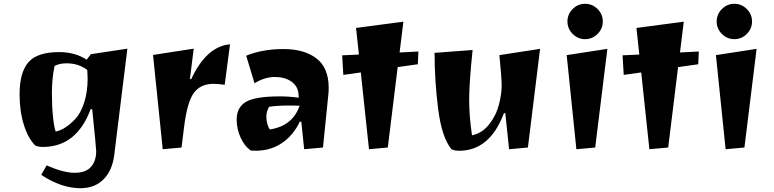

<svg xmlns="http://www.w3.org/2000/svg" viewBox="-20 -770 4070 1010"><path d="M330 -437Q293 -437 267 -423Q253 -355 253 -282Q253 -209 259 -153.5Q265 -98 273 -78Q321 -87 375 -143Q404 -173 422.5 -229.5Q441 -286 441 -358Q441 -370 439 -402Q393 -437 330 -437ZM403 220Q303 220 197 150L225 100Q314 139 372.5 139Q431 139 458.5 108Q486 77 486 25Q486 9 465 -196H457Q383 3 205 3Q181 3 165 -5Q128 -42 105.5 -113.5Q83 -185 83 -274Q83 -389 129.5 -442.5Q176 -496 291 -496Q375 -496 436 -456L458 -485L650 -514L581 45Q571 126 525 173Q479 220 403 220Z M1103 -329Q1035 -329 1000 -281.5Q965 -234 949 -107L935 6L836 15L785 -481L999 -514L979 -354H986Q1066 -526 1190 -537L1162 -324Q1125 -329 1103 -329Z M1325 23Q1308 23 1300 22Q1266 -1 1245.5 -46.5Q1225 -92 1225 -141Q1225 -205 1273.5 -234Q1322 -263 1452 -263Q1500 -263 1552 -256L1550 -278Q1546 -318 1512 -341.5Q1478 -365 1425 -365Q1372 -365 1319 -332L1275 -477Q1361 -512 1471 -512Q1581 -512 1645 -462.5Q1709 -413 1709 -308Q1709 -284 1707 -270L1679 6L1580 15L1565 -130H1557Q1523 -58 1463 -17.5Q1403 23 1325 23ZM1556 -214 1503 -215Q1437 -215 1395 -208Q1381 -180 1381 -158Q1381 -136 1387 -116Q1393 -96 1400 -89Q1520 -108 1556 -214Z M1921 15 1878 -389 1786 -376 1780 -479 1868 -483 1853 -623 2102 -656 2082 -494 2181 -499 2178 -432 2072 -417 2020 6Z M2607 -480 2821 -513 2757 6 2658 15 2638 -175H2631Q2557 23 2395 23Q2371 23 2355 15Q2304 -47 2285 -195.5Q2266 -344 2266 -492L2466 -507Q2448 -332 2448 -245Q2448 -158 2463 -58Q2518 -70 2554.5 -117.5Q2591 -165 2605 -221Q2619 -277 2619 -318.5Q2619 -360 2607 -480Z M3012 15 2961 -480 3175 -513 3111 6ZM2992.5 -591.5Q2965 -619 2965 -657Q2965 -695 2992.5 -722.5Q3020 -750 3058 -750Q3096 -750 3123.5 -722.5Q3151 -695 3151 -657Q3151 -619 3123.5 -591.5Q3096 -564 3058 -564Q3020 -564 2992.5 -591.5Z M3396 15 3353 -389 3261 -376 3255 -479 3343 -483 3328 -623 3577 -656 3557 -494 3656 -499 3653 -432 3547 -417 3495 6Z M3797 15 3746 -480 3960 -513 3896 6ZM3777.5 -591.5Q3750 -619 3750 -657Q3750 -695 3777.5 -722.5Q3805 -750 3843 -750Q3881 -750 3908.5 -722.5Q3936 -695 3936 -657Q3936 -619 3908.5 -591.5Q3881 -564 3843 -564Q3805 -564 3777.5 -591.5Z"/></svg>

Font: Joti One
Style: Regular
Weight: 400
Designer: Eduardo Rodriguez Tunni
Foundry: Eduardo Rodriguez Tunni
Version: Version 1.001